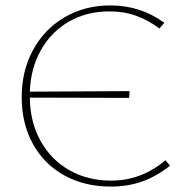

<svg xmlns="http://www.w3.org/2000/svg" viewBox="-20 -683 695 708"><path d="M607 -72Q558 -33 505 -14Q452 5 388 5Q292 5 217.5 -36Q143 -77 101.5 -152Q60 -227 60 -325Q60 -422 102 -499Q144 -576 218.5 -619.5Q293 -663 387 -663Q498 -663 586 -599L568 -578Q526 -609 481.5 -625Q437 -641 384 -641Q300 -641 234.5 -603.5Q169 -566 131 -498.5Q93 -431 90 -345L458 -347L456 -322L90 -323Q91 -232 130 -162.5Q169 -93 236.5 -55Q304 -17 390 -17Q501 -17 590 -92Z"/></svg>

Font: Ysabeau Infant Extralight
Style: Regular
Weight: 200
Designer: Christian Thalmann (Catharsis Fonts)
Version: Version 0.003